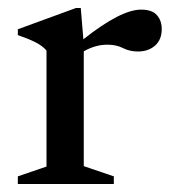

<svg xmlns="http://www.w3.org/2000/svg" viewBox="-20 -459 432 479"><path d="M332 -435Q359.5 -435 371.5 -421.2Q383.5 -407.5 383.5 -386.5Q383.5 -360 366.8 -345.2Q350 -330.5 324 -330.5Q303.5 -330.5 287 -339Q270.5 -347.5 248 -347.5Q218 -347.5 189 -331V-44.5L264 -19V0H24.5V-19L96 -43.5V-333Q85.5 -345 68 -353.8Q50.5 -362.5 24.5 -371.5V-386L169.5 -439H181.5L188 -361Q281.5 -435 332 -435Z"/></svg>

Font: Newsreader Text Medium
Style: Regular
Weight: 500
Designer: Hugues Gentile
Foundry: Production Type
Version: Version 1.001